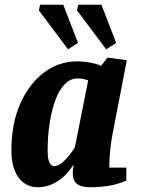

<svg xmlns="http://www.w3.org/2000/svg" viewBox="-20 -779 595 810"><path d="M140 11Q106 11 80.5 -7.5Q55 -26 41.5 -61Q28 -96 28 -143Q28 -256 65 -340.5Q102 -425 165 -472.5Q228 -520 304 -520Q332 -520 362 -514.5Q392 -509 406 -501L434 -536L515 -525L456 -220Q449 -187 445 -145.5Q441 -104 441 -72H513V-17Q473 0 434.5 5.5Q396 11 361 11Q324 11 305.5 -2.5Q287 -16 287 -47Q287 -53 287.5 -61Q288 -69 289 -75.5Q290 -82 290 -85Q272 -55 248 -33.5Q224 -12 196.5 -0.5Q169 11 140 11ZM208 -78Q225 -78 242.5 -93Q260 -108 274.5 -127Q289 -146 296 -158L352 -440Q337 -445 328 -446.5Q319 -448 306 -448Q278 -448 254.5 -425Q231 -402 215 -360.5Q199 -319 190 -263.5Q181 -208 181 -143Q181 -106 189.5 -92Q198 -78 208 -78ZM428 -571 305 -735 310 -759H408L470 -598ZM267 -571 144 -735 149 -759H247L309 -598Z"/></svg>

Font: Manuale ExtraBold
Style: Italic
Weight: 800
Italic angle: -11°
Designer: Eduardo Tunni / Pablo Cosgaya
Foundry: Eduardo Tunni / Pablo Cosgaya
Version: Version 1.002